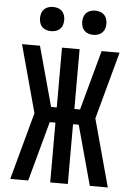

<svg xmlns="http://www.w3.org/2000/svg" viewBox="-62 -997 724 1043"><g transform="rotate(5 300.0 -475.5)"><path d="M132 0H34L134 -367L34 -735H132L221 -409H252V-735H348V-409H379L468 -735H566L466 -368L566 0H468L379 -326H348V0H252V-326H221ZM415 -819Q402 -819 389 -823Q376 -827 366.5 -836.5Q357 -846 353 -859Q349 -872 349 -885Q349 -898 353 -911Q357 -924 366.5 -933.5Q376 -943 389 -947Q402 -951 415 -951Q428 -951 441 -947Q454 -943 463.5 -933.5Q473 -924 477 -911Q481 -898 481 -885Q481 -872 477 -859Q473 -846 463.5 -836.5Q454 -827 441 -823Q428 -819 415 -819ZM185 -819Q172 -819 159 -823Q146 -827 136.5 -836.5Q127 -846 123 -859Q119 -872 119 -885Q119 -898 123 -911Q127 -924 136.5 -933.5Q146 -943 159 -947Q172 -951 185 -951Q198 -951 211 -947Q224 -943 233.5 -933.5Q243 -924 247 -911Q251 -898 251 -885Q251 -872 247 -859Q243 -846 233.5 -836.5Q224 -827 211 -823Q198 -819 185 -819Z"/></g></svg>

Font: Iosevka Fixed Medium Extended
Style: Regular
Weight: 500
Width: 7
Monospace: yes
Designer: Belleve Invis
Foundry: Belleve Invis
Version: Version 24.1.1; ttfautohint (v1.8.4)